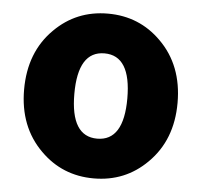

<svg xmlns="http://www.w3.org/2000/svg" viewBox="-46 -631 728 693"><g transform="rotate(5 317.5 -284.5)"><path d="M125 -65Q40 -149 40 -284Q40 -420 125 -504Q204 -583 318 -583Q432 -583 511 -504Q596 -420 596 -284Q596 -149 511 -65Q432 14 318 14Q204 14 125 -65ZM414 -284Q414 -439 318 -439Q222 -439 222 -284Q222 -130 318 -130Q414 -130 414 -284Z"/></g></svg>

Font: KaiGen Gothic KR Heavy
Style: Heavy
Weight: 900
Designer: Ryoko NISHIZUKA  (kana & ideographs); Paul D. Hunt (Latin, Greek & Cyrillic); Wenlong ZHANG  (bopomofo); Sandoll Communi
Foundry: Adobe Systems Incorporated
Version: Version 1.002 March 28, 2018